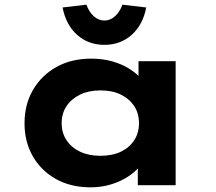

<svg xmlns="http://www.w3.org/2000/svg" viewBox="-20 -793 924 822"><path d="M368 9Q283 9 219.5 -26.5Q156 -62 120.5 -124Q85 -186 85 -265Q85 -346 121.5 -408.5Q158 -471 222 -506.5Q286 -542 371 -542Q420 -542 461.5 -530Q503 -518 534.5 -498Q566 -478 585.5 -454.5Q605 -431 611 -407L573 -405V-531H732V0H570V-141L604 -132Q600 -107 579.5 -82Q559 -57 527.5 -36.5Q496 -16 455 -3.5Q414 9 368 9ZM410 -126Q461 -126 497.5 -143.5Q534 -161 554.5 -192.5Q575 -224 575 -265Q575 -308 554.5 -339Q534 -370 497.5 -388Q461 -406 410 -406Q360 -406 323 -388Q286 -370 265 -339Q244 -308 244 -265Q244 -224 265 -192.5Q286 -161 323 -143.5Q360 -126 410 -126ZM427 -601Q358 -601 310 -644Q262 -687 248 -761L350 -773Q361 -742 381.5 -723.5Q402 -705 427 -705Q452 -705 472.5 -723.5Q493 -742 504 -773L606 -761Q592 -687 544 -644Q496 -601 427 -601Z"/></svg>

Font: Lexend Mega
Style: Bold
Weight: 700
Version: Version 1.007